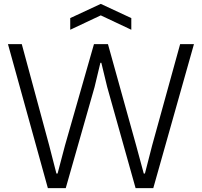

<svg xmlns="http://www.w3.org/2000/svg" viewBox="-20 -967 1036 987"><path d="M21 -740H92L233 -219L270 -75H276L314 -219L463 -740H535L680 -219L719 -75H725L762 -219L906 -740H977L768 0H677L531 -520L501 -644H496L466 -519L318 0H226ZM341 -874 498 -947 655 -874V-814L498 -888L341 -814Z"/></svg>

Font: Plata Sans Light
Style: Regular
Weight: 300
Designer: Pablo Impallari, Andres Torresi, & Cristiano Sobral
Foundry: Pablo Impallari, Andres Torresi, & Cristiano Sobral
Version: Version 1.00;December 28, 2019;FontCreator 12.0.0.2547 64-bi